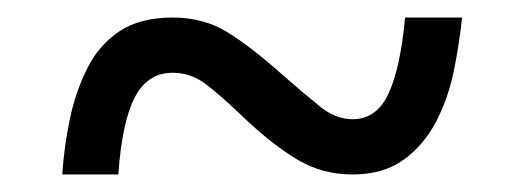

<svg xmlns="http://www.w3.org/2000/svg" viewBox="-20 -466 599 219"><path d="M51 -267Q53 -298 59.5 -329.5Q66 -361 79.5 -388Q93 -415 116.5 -430.5Q140 -446 177 -446Q212 -446 239 -429.5Q266 -413 303 -380Q327 -359 345 -344.5Q363 -330 382 -330Q410 -330 423.5 -360Q437 -390 442 -446H507Q504 -416 497.5 -384.5Q491 -353 477 -326.5Q463 -300 440 -283.5Q417 -267 382 -267Q348 -267 320 -283.5Q292 -300 260 -330Q233 -356 215.5 -369.5Q198 -383 177 -383Q148 -383 133.5 -354.5Q119 -326 115 -267Z"/></svg>

Font: Noto Naskh Arabic Medium
Style: Regular
Weight: 500
Designer: Monotype Design Team, David Williams, Mohamad Dakak and Nizar Qandah
Foundry: Monotype Imaging Inc.
Version: Version 2.016